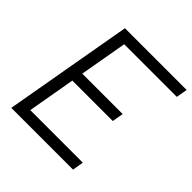

<svg xmlns="http://www.w3.org/2000/svg" viewBox="-185 -834 974 974"><g transform="rotate(45 302.5 -346.5)"><path d="M40.5 0H483.4L493.7 -60.1H116.7L161.6 -316.9H451.7L462.4 -377.4H172.4L217.3 -633.3H594.7L605.5 -693.4H162.6L151.9 -633.3Z"/></g></svg>

Font: Cascadia Mono NF Light
Style: Italic
Weight: 300
Italic angle: -10°
Monospace: yes
Designer: Aaron Bell
Foundry: Saja Typeworks
Version: Version 2404.023